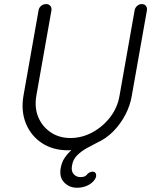

<svg xmlns="http://www.w3.org/2000/svg" viewBox="-20 -720 753 931"><path d="M353.5 190.4Q316.4 190.4 291.5 165Q266.6 139.6 274.4 94.7Q279.3 66.4 293.9 44.9Q308.6 23.4 327.6 6.8Q346.7 -9.8 368.7 -21Q390.6 -32.2 411.1 -38.1L348.6 5.9Q339.8 6.8 330.1 7.8Q320.3 8.8 310.5 8.8Q236.3 8.8 183.1 -26.4Q129.9 -61.5 105.5 -121.6Q81.1 -181.6 93.8 -255.9L167 -669.9Q168.9 -682.6 179.2 -691.4Q189.5 -700.2 204.1 -700.2Q216.8 -700.2 224.1 -691.4Q231.4 -682.6 229.5 -669.9L156.2 -255.9Q146.5 -198.2 165.5 -152.3Q184.6 -106.4 225.6 -78.6Q266.6 -50.8 321.3 -50.8Q377.9 -50.8 428.7 -78.6Q479.5 -106.4 514.6 -152.3Q549.8 -198.2 559.6 -255.9L632.8 -669.9Q634.8 -682.6 645 -691.4Q655.3 -700.2 667 -700.2Q680.7 -700.2 687.5 -691.4Q694.3 -682.6 692.4 -669.9L619.1 -255.9Q611.3 -209 588.4 -164.6Q565.4 -120.1 530.3 -84Q495.1 -47.9 449.2 -27.3Q427.7 -16.6 401.4 -2Q375 12.7 354.5 32.7Q334 52.7 329.1 83Q324.2 110.4 337.4 124.5Q350.6 138.7 369.1 138.7Q391.6 138.7 399.4 128.9Q406.2 120.1 414.1 116.2Q421.9 112.3 428.7 112.3Q438.5 112.3 442.9 118.7Q447.3 125 446.3 134.8Q443.4 148.4 430.2 161.6Q417 174.8 397 182.6Q377 190.4 353.5 190.4Z"/></svg>

Font: Quicksand
Style: Italic
Weight: 400
Designer: Andrew Paglinawan
Foundry: Andrew Paglinawan
Version: Version 3.006